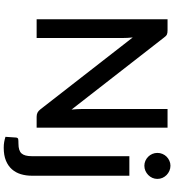

<svg xmlns="http://www.w3.org/2000/svg" viewBox="29 -806 957 1056"><g transform="rotate(90 508.0 -277.5)"><path d="M681.5 -720V0H622Q608.5 0 599 -4.8Q589.5 -9.5 581 -20.5L185.5 -528.5Q187 -514 187.8 -499.8Q188.5 -485.5 188.5 -473.5V0H85.5V-720H146.5Q154 -720 159.2 -719.2Q164.5 -718.5 169 -716.5Q173.5 -714.5 177.5 -710.5Q181.5 -706.5 186 -700.5L582 -192Q580.5 -207.5 579.8 -222.5Q579 -237.5 579 -250.5V-720ZM946 -510V26.5Q946 58.5 937.5 86.8Q929 115 910.5 136Q892 157 862.8 169Q833.5 181 792 181Q774.5 181 760.5 178.5Q746.5 176 732 171.5L736 113Q737.5 103 744.2 101.5Q751 100 770 100Q808 100 823.2 83.2Q838.5 66.5 838.5 26.5V-510ZM963.5 -664Q963.5 -649.5 957.8 -636.5Q952 -623.5 942 -613.8Q932 -604 919 -598.2Q906 -592.5 891 -592.5Q876.5 -592.5 863.8 -598.2Q851 -604 841.2 -613.8Q831.5 -623.5 826 -636.5Q820.5 -649.5 820.5 -664Q820.5 -679 826 -692Q831.5 -705 841.2 -714.8Q851 -724.5 863.8 -730.2Q876.5 -736 891 -736Q906 -736 919 -730.2Q932 -724.5 942 -714.8Q952 -705 957.8 -692Q963.5 -679 963.5 -664Z"/></g></svg>

Font: Lato SemiBold
Style: Regular
Weight: 600
Designer: Lukasz Dziedzic with Adam Twardoch and Botio Nikoltchev
Foundry: tyPoland Lukasz Dziedzic
Version: Version 2.015; 2015-08-06; http://www.latofonts.com/